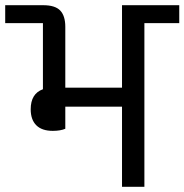

<svg xmlns="http://www.w3.org/2000/svg" viewBox="-40 -718 709 738"><path d="M163 -215Q121 -215 99.5 -236.5Q78 -258 78 -298Q78 -358 125 -375V-629H-20V-698H126Q172 -698 191.5 -677.5Q211 -657 211 -615V-381H429V-698H649V-629H515V0H429V-308H211V-223Q192 -215 163 -215Z"/></svg>

Font: IBM Plex Sans Devanagari Text
Style: Regular
Weight: 450
Designer: Mike Abbink, Paul van der Laan, Pieter van Rosmalen, Erin McLaughlin
Foundry: Bold Monday
Version: Version 1.1